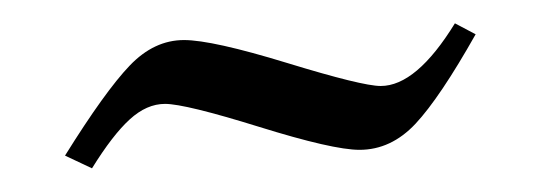

<svg xmlns="http://www.w3.org/2000/svg" viewBox="-20 -408 459 163"><path d="M285.2 -280.8Q262.7 -280.8 200 -300.3Q137.2 -319.8 120.1 -319.8Q104.5 -319.8 90.1 -306.6Q75.7 -293.5 58.1 -265.1L35.2 -275.9Q69.3 -330.6 90.1 -352.3Q110.8 -374 136.2 -374Q160.2 -374 223.9 -354.5Q287.6 -335 303.2 -335Q333.5 -335 366.2 -388.2L383.8 -378.9Q353.5 -325.2 332.8 -303Q312 -280.8 285.2 -280.8Z"/></svg>

Font: Messapia
Style: Regular
Weight: 400
Designer: Luca Marsano
Foundry: Collletttivo
Version: Version 1.000;FEAKit 1.0